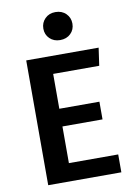

<svg xmlns="http://www.w3.org/2000/svg" viewBox="-99 -985 729 1047"><g transform="rotate(-10 265.0 -461.5)"><path d="M468 -593H213V-400H435V-302H213V-99H486V0H81V-691H482ZM364 -845Q364 -812 341.5 -790Q319 -768 283 -768Q248 -768 225.5 -790Q203 -812 203 -845Q203 -878 225.5 -900.5Q248 -923 283 -923Q319 -923 341.5 -900.5Q364 -878 364 -845Z"/></g></svg>

Font: Fira Sans Medium
Style: Regular
Weight: 500
Designer: bBox Type GmbH & Carrois Corporate GbR & Edenspiekermann AG
Foundry: bBox Type GmbH & Carrois Corporate GbR & Edenspiekermann AG
Version: Version 4.301